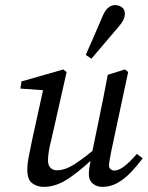

<svg xmlns="http://www.w3.org/2000/svg" viewBox="-20 -721 579 752"><path d="M152 11Q125 11 106 -3.5Q87 -18 87 -56Q87 -81 93.5 -111.5Q100 -142 105 -169L153 -388L161 -367L60 -374L64 -402L228 -449L241 -439L182 -178Q175 -151 171.5 -130Q168 -109 168 -93Q168 -74 177.5 -64Q187 -54 203 -54Q235 -54 273 -78.5Q311 -103 375 -157L376 -130Q309 -64 255.5 -26.5Q202 11 152 11ZM380 11Q360 11 344 -1.5Q328 -14 328 -39Q328 -50 330 -64Q332 -78 337 -105L368 -256Q377 -299 385.5 -342Q394 -385 402 -428L469 -449L482 -439L415 -125Q412 -108 409.5 -94.5Q407 -81 407 -73Q407 -63 413.5 -58Q420 -53 427 -53Q445 -53 466.5 -69.5Q488 -86 516 -118L539 -101Q518 -73 494 -47.5Q470 -22 442 -5.5Q414 11 380 11ZM316 -506Q333 -544 349.5 -582.5Q366 -621 382 -658Q400 -701 431 -701Q446 -701 457.5 -692.5Q469 -684 469 -667Q469 -644 446 -618Q419 -586 392 -554.5Q365 -523 338 -491Z"/></svg>

Font: Lisu Bosa
Style: Italic
Weight: 400
Italic angle: -19°
Designer: David Morse, Annie Olsen, Victor Gaultney, Frank Grießhammer (Latin)
Foundry: SIL International
Version: Version 2.000